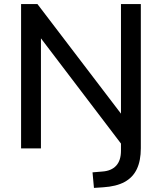

<svg xmlns="http://www.w3.org/2000/svg" viewBox="-20 -725 790 938"><path d="M439 193 432 117 480 113Q524 110 547.5 84.5Q571 59 571 11V-44L589 0L157 -568H180V0H83V-705H163L596 -137H571V-705H668V-1Q668 60 648.5 101Q629 142 588.5 164Q548 186 484 190Z"/></svg>

Font: Mulish ExtraLight SemiBold
Style: Regular
Weight: 600
Version: Version 3.603